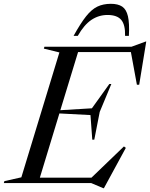

<svg xmlns="http://www.w3.org/2000/svg" viewBox="-59 -960 787 1007"><path d="M482.5 27 419 0H-39L-36 -10L53 -30L252.5 -685L171 -705L174 -715H631L704.5 -742H708L671 -515.5H659L627.5 -687H350.5L257.5 -382L423 -392L514.5 -519.5H525L464 -373L435.5 -227.5H425L415.5 -356.5L252.5 -365L150 -28H420.5L591 -192L601 -184.5L486 27ZM505 -881.5Q459 -881.5 420.5 -855.8Q382 -830 349 -772H327Q363.5 -838 392.5 -874.5Q421.5 -911 452 -925.5Q482.5 -940 522.5 -940Q560 -940 581.8 -925.5Q603.5 -911 612 -874.8Q620.5 -838.5 617 -772H597Q598.5 -830 576.8 -855.8Q555 -881.5 505 -881.5Z"/></svg>

Font: Newsreader 72pt
Style: Italic
Weight: 400
Italic angle: -17°
Designer: Hugues Gentile
Foundry: Production Type
Version: Version 1.003; ttfautohint (v1.8.3)